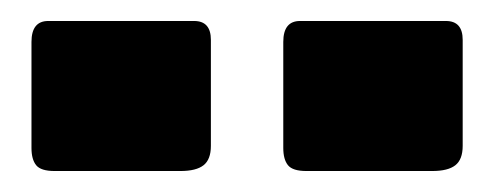

<svg xmlns="http://www.w3.org/2000/svg" viewBox="-20 -762 471 183"><path d="M181 -724V-623Q181 -610 174 -604.5Q167 -599 152 -599H32Q19 -599 14.5 -604.5Q10 -610 10 -621V-722Q10 -742 26 -742H165Q181 -742 181 -724ZM421 -724V-623Q421 -610 414 -604.5Q407 -599 392 -599H272Q259 -599 254.5 -604.5Q250 -610 250 -621V-722Q250 -742 266 -742H405Q421 -742 421 -724Z"/></svg>

Font: Libre Franklin Thin Black
Style: Regular
Weight: 900
Version: Version 3.000